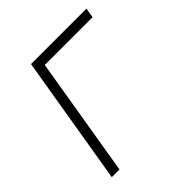

<svg xmlns="http://www.w3.org/2000/svg" viewBox="-154 -655 764 764"><g transform="rotate(-45 228.0 -272.5)"><path d="M447.4 -545.5 440.3 -504.3H171.5L87.7 0H44.4L135.3 -545.5Z"/></g></svg>

Font: Inter UI Extra Light
Style: Italic
Weight: 200
Italic angle: -9.39999°
Designer: Rasmus Andersson
Foundry: rsms
Version: 3.2;8d6f07862